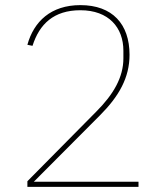

<svg xmlns="http://www.w3.org/2000/svg" viewBox="-20 -730 640 750"><path d="M521 -20H112L370 -279C445 -354 486 -427 486 -516C486 -636 419 -710 294 -710C179 -710 112 -646 87 -555L107 -551C134 -636 190 -690 294 -690C405 -690 462 -622 462 -532V-502C462 -428 423 -361 356 -294L87 -22V0H521Z"/></svg>

Font: IBM Plex Thai Thin
Style: Regular
Weight: 100
Designer: Mike Abbink, Paul van der Laan, Pieter van Rosmalen, Ben Mitchell, Mark Frömberg
Foundry: Bold Monday
Version: Version 1.0